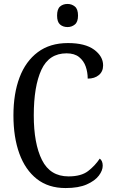

<svg xmlns="http://www.w3.org/2000/svg" viewBox="-20 -942 573 972"><path d="M312 10Q225 10 166.5 -36Q108 -82 78 -164.5Q48 -247 48 -358Q48 -468 79 -550Q110 -632 171.5 -678Q233 -724 324 -724Q411 -724 456.5 -690.5Q502 -657 502 -611Q502 -580 480.5 -562Q459 -544 424 -544Q424 -576 414 -605Q404 -634 380.5 -653Q357 -672 317 -672Q228 -672 189.5 -588.5Q151 -505 151 -358Q151 -215 192.5 -132Q234 -49 327 -49Q391 -49 426 -76Q461 -103 485 -139Q500 -128 500 -103Q500 -79 480.5 -53Q461 -27 419.5 -8.5Q378 10 312 10ZM322 -805Q299 -805 284 -818Q269 -831 269 -863Q269 -896 284 -909Q299 -922 322 -922Q343 -922 359 -909Q375 -896 375 -863Q375 -831 359 -818Q343 -805 322 -805Z"/></svg>

Font: Noto Serif Myanmar Cond
Style: Regular
Weight: 400
Width: 3
Designer: Ben Mitchell and the Monotype Design Team
Foundry: Monotype Imaging Inc.
Version: Version 2.106; ttfautohint (v1.8.4.7-5d5b)